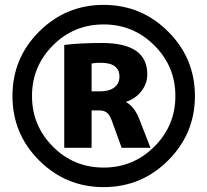

<svg xmlns="http://www.w3.org/2000/svg" viewBox="-20 -758 849 786"><path d="M355 -306V-153H243V-574Q306 -582 398 -582Q583 -582 583 -454Q583 -416 559 -385Q535 -354 496 -341V-340Q530 -322 550 -271L596 -153H478L437 -266Q429 -288 417.5 -297Q406 -306 385 -306ZM355 -384H390Q427 -384 448 -400Q469 -416 469 -444Q469 -501 392 -501Q370 -501 355 -498ZM196.5 -158Q282 -72 404 -72Q526 -72 612 -158Q698 -244 698 -365Q698 -486 612 -572Q526 -658 404 -658Q282 -658 196.5 -572Q111 -486 111 -365Q111 -244 196.5 -158ZM404 8Q250 8 140.5 -101Q31 -210 31 -365Q31 -520 140.5 -629Q250 -738 404 -738Q559 -738 668.5 -628.5Q778 -519 778 -365Q778 -211 668.5 -101.5Q559 8 404 8Z"/></svg>

Font: M PLUS 1p ExtraBold
Style: Regular
Weight: 800
Version: Version 1.062